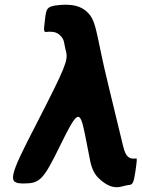

<svg xmlns="http://www.w3.org/2000/svg" viewBox="-20 -775 598 811"><path d="M170 -692C164 -644 164 -639 177 -640C181 -641 186 -641 191 -641C209 -641 221 -637 230 -629C255 -608 249 -593 259 -557C268 -520 257 -492 137 -258C16 -24 10 0 80 0C149 0 163 -15 235 -162C307 -309 317 -314 338 -212L360 -100C366 -68 377 -41 397 -22C459 37 493 10 520 7C541 6 544 0 552 -51C559 -101 559 -106 555 -106C552 -105 551 -105 547 -105H543C513 -105 506 -136 500 -158L438 -414C381 -646 391 -692 339 -732C319 -747 294 -755 257 -755C243 -755 228 -754 215 -752C179 -746 175 -739 170 -692Z"/></svg>

Font: Asimov Print
Style: AIt
Weight: 500
Designer: Google
Version: Version 2.000980: 2014